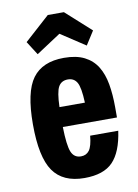

<svg xmlns="http://www.w3.org/2000/svg" viewBox="-87 -819 639 887"><g transform="rotate(-10 233.0 -375.5)"><path d="M238.4 -91.4Q206.2 -91.4 193.4 -122Q180.6 -152.6 178.8 -239.6H432.8V-287.4Q432.8 -347.4 424.2 -396.4Q415.6 -445.4 394 -480.3Q372.4 -515.2 334.5 -534.3Q296.6 -553.4 238.8 -553.4Q137.8 -553.4 91.3 -490.3Q44.8 -427.2 44.8 -275.2Q44.8 -121.8 90.5 -55.9Q136.2 10 237.2 10Q327.2 10 370.7 -35.1Q414.2 -80.2 428 -178.2H296.2Q291.4 -129 277.4 -110.2Q263.4 -91.4 238.4 -91.4ZM239.6 -452Q268.2 -452 282.1 -428.3Q296 -404.6 298.8 -332.8H179.6Q181.6 -403.2 195.3 -427.6Q209 -452 239.6 -452ZM200.2 -761.2 82.2 -654.8 122.8 -591 238 -666.6 353.2 -591 393.8 -654.8 275.8 -761.2Z"/></g></svg>

Font: Secuela Light
Style: Regular
Weight: 300
Designer: Fernando Haro
Foundry: deFharo
Version: Version 1.708